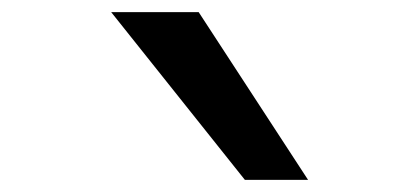

<svg xmlns="http://www.w3.org/2000/svg" viewBox="-20 -868 690 316"><path d="M163 -848H307L487 -572H383Z"/></svg>

Font: Martian Mono SemiCondensed
Style: Regular
Weight: 400
Width: 4
Designer: Roman Shamin
Foundry: Evil Martians
Version: Version 1.000